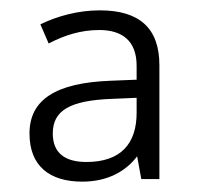

<svg xmlns="http://www.w3.org/2000/svg" viewBox="-20 -742 380 371"><path d="M173 -722C131 -722 91 -711 58 -695L74 -658C105 -674 136 -684 172 -684C215 -684 244 -664 244 -615V-588L194 -586C87 -582 37 -549 37 -484C37 -421 76 -391 139 -391C189 -391 224 -412 245 -440L253 -396H288V-616C288 -687 250 -722 173 -722ZM197 -551 244 -553V-524C244 -465 214 -429 147 -429C106 -429 82 -446 82 -484C82 -528 114 -548 197 -551Z"/></svg>

Font: Noto Sans Sinhala UI Light
Style: Regular
Weight: 300
Designer: Jelle Bosma - Monotype Design Team
Foundry: Monotype Imaging Inc.
Version: Version 2.006